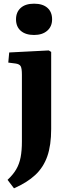

<svg xmlns="http://www.w3.org/2000/svg" viewBox="-20 -794 375 1043"><path d="M165 -604Q119 -604 93 -626.5Q67 -649 67 -689Q67 -728 92.5 -751Q118 -774 165 -774Q212 -774 237.5 -751.5Q263 -729 263 -689Q263 -650 236.5 -627Q210 -604 165 -604ZM56 229 21 183Q51 155 68 126Q85 97 92 60.5Q99 24 99 -26V-388Q99 -422 92.5 -434Q86 -446 64 -449L25 -454L30 -509L245 -520L258 -512V-93Q258 -5 237 55Q216 115 171.5 156.5Q127 198 56 229Z"/></svg>

Font: Literata 36pt
Style: Bold
Weight: 700
Designer: Latin by Veronika Burian and Jose Scaglione. Greek by Irene Vlachou. Cyrillic by Vera Evstafieva.
Foundry: TypeTogether
Version: Version 3.002